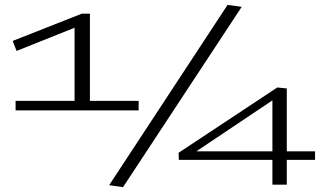

<svg xmlns="http://www.w3.org/2000/svg" viewBox="-20 -758 1348 788"><path d="M44 -305V-344H286V-644L48 -549L32 -590L316 -702H349V-344H549V-305ZM485 10 428 2 914 -738 972 -730ZM714 -102 713 -131 1118 -399 1157 -395V-137H1273V-102H1157V0H1098V-102ZM786 -137H1098V-346Z"/></svg>

Font: Georama ExtraExtended Light
Style: Regular
Weight: 300
Width: 8
Designer: Jean-Baptiste Levee
Foundry: Production Type
Version: Version 1.000